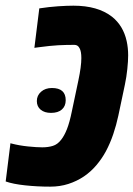

<svg xmlns="http://www.w3.org/2000/svg" viewBox="-38 -660 479 689"><path d="M142.6 9.8Q95.2 9.8 52 5.1Q8.8 0.5 -17.6 -8.8L-0.5 -146Q0.5 -145.5 1.5 -145.5Q2.4 -145.5 2.9 -145Q30.8 -137.7 62.3 -134.5Q93.8 -131.3 113.8 -131.3Q134.8 -131.3 151.6 -136.5Q168.5 -141.6 181.6 -158.7Q192.9 -172.9 202.4 -197Q211.9 -221.2 219.7 -259.8L243.2 -371.1Q253.9 -421.4 253.9 -451.7Q253.9 -475.6 247.6 -486.8Q241.7 -499 229 -499Q199.2 -499 170.9 -497.6Q142.6 -496.1 99.1 -490.2Q95.7 -489.7 92.5 -489.3Q89.4 -488.8 85.4 -488.3L103 -629.9Q138.2 -635.3 170.7 -637.5Q203.1 -639.6 225.6 -639.6Q313 -639.6 363.8 -600.1Q404.3 -567.9 416.5 -512.7Q421.9 -488.3 421.9 -461.4Q421.9 -440.9 418.9 -412.4Q416 -383.8 410.2 -356.4L386.7 -245.1Q379.4 -210.9 368.4 -178.5Q357.4 -146 341.8 -116.7Q327.1 -89.8 307.6 -66.9Q288.1 -43.9 263.2 -26.9Q237.8 -9.8 207.5 0Q177.2 9.8 142.6 9.8ZM145 -254.9Q121.6 -254.9 107.9 -266.4Q94.2 -277.8 94.2 -297.4Q94.2 -317.4 109.4 -330.8Q124.5 -344.2 148.4 -344.2Q197.8 -344.2 197.8 -300.3Q197.8 -279.3 184.1 -267.1Q170.4 -254.9 145 -254.9Z"/></svg>

Font: Open Sans Condensed ExtraBold
Style: Italic
Weight: 800
Width: 3
Italic angle: -12°
Designer: Monotype Design Team
Foundry: Monotype Imaging Inc.
Version: Version 3.003; ttfautohint (v1.8.4)